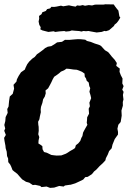

<svg xmlns="http://www.w3.org/2000/svg" viewBox="-22 -872 612 915"><path d="M216.6 23.4 200 17 175.6 19.6 169.4 14 145.4 8.8 134.4 10 117.6 -1.4 101.8 -5.8 83.6 -17.2 71.2 -31 60.4 -43.6 46.6 -54 37.6 -61.6 31.6 -77.4 26.6 -87.8 17.4 -99.4 16.6 -117 11.6 -128.4 10 -149 5 -165.6 3.8 -178 -0.4 -200.2 -2.4 -215 5.8 -229 -1.8 -248.8 2.8 -259.6 -1.4 -276.4 3.2 -294.8 4.8 -314 14.6 -334 12.6 -352.4 18.8 -364.4 21.2 -390.2 24.6 -412.2 38.6 -424.8 45.2 -449.4 42.4 -467.8 56.4 -483.2 58.6 -494 67 -510.4 78.2 -527.6 96.2 -540.2 100.4 -550.8 107.8 -566 117.6 -579 132.4 -593 143.4 -600.4 154.2 -613.6 162.6 -619.2 180.8 -632.6 193.4 -643 205.8 -649.4 222.6 -652.2 239.8 -662.8 250 -670 273.4 -672.8 287.6 -682.2 309.2 -682 332.8 -684.2 349.4 -685.4 363.2 -685 384.2 -682.8 392.6 -676.8 410.8 -672.2 428 -665.2 453.8 -656.6 459.8 -652.8 478 -632.8 493.6 -623.4 500.2 -615.8 511.8 -601 524.2 -587.6 534.8 -571.6 532 -558 548.8 -545.2 547.6 -529.8 553.8 -513.4 562 -497.8 560.8 -474.4 567 -461.6 560.6 -444.6 567 -434.2 563.8 -419.6 566.4 -398 563.2 -385.8 563.6 -368.6 556.8 -345.2 558 -321 556.2 -309.4 553 -290.4 542 -277.6 537.6 -258.6 540.4 -243.2 540.2 -230.8 524.8 -209.2 514 -182.4 510.2 -165.4 498 -152 491.6 -135.4 482.6 -118.2 480.4 -108 468 -94.4 452.6 -80.4 436.2 -62.8 426.4 -55 416.2 -42.2 396 -29.2 384.2 -27.8 374.4 -16.2 356.8 -7.6 336.4 1.8 314.6 8.4 309.4 8.8 287.4 12 281.4 17 260.2 14.2 236.2 22ZM247.8 -130.6 270.4 -131.4 292.2 -139.6 301 -144.8 312 -152.2 326.4 -160.2 335.6 -166.6 339.6 -180 351.2 -189 360.6 -200.6 365.8 -215 370.8 -223.8 373.8 -239.8 377.6 -247.4 385.2 -261.2 394.4 -277.2 391.4 -286.6 392.6 -298.8 393.4 -313 402.4 -330.2 400.6 -353.8 406.4 -365.8 404 -382.6 408.8 -394.8 412.4 -404.2 409.2 -418.6 404.2 -434.8 408 -452 403.6 -461.6 400.8 -478.6 391 -487.4 388 -498.2 382 -506.6 380.8 -521.4 368.8 -529.8 354.2 -536 343.8 -539.6 328.6 -540.6 307.4 -543.8 294.8 -544.8 283.4 -537 268.4 -530.6 260 -523 249 -514.8 236.2 -506.2 229.4 -494.4 222.8 -480 217 -468.8 207.4 -451.2 194.8 -440.8 196 -427.4 191.4 -411.6 183.6 -399 180 -381.8 173.4 -362.8 171.8 -349.6 172.6 -337.4 168 -317 165.6 -303.2 159.6 -291.8 160.6 -277.2 162.2 -267.8 162.6 -248.6 160.4 -232.2 165.2 -218.4 161.8 -202.8 161 -188.4 172.4 -181.2 179.8 -175.4 180.8 -160.6 187.8 -147.6 201.4 -144 209.6 -140 222.6 -133.6 234.4 -132ZM208.4 -719.8 179.8 -727.2 170.2 -732.2 172 -742.4 165.4 -753.4 162 -769.2 164.8 -783.6 164 -796 175.6 -804.2 180.2 -814 196.4 -819.8 202.6 -828.6 216.8 -832 223 -839.6 235.6 -839 246.4 -840.4 268.6 -845 279.2 -842 306.4 -846.6 322.8 -843 338.4 -840.4 345.2 -846.2 359 -844.8 372 -847.8 383 -844.6 401.2 -847.8 416.6 -846 429.6 -849.6 437.4 -850.2H471.8L480.2 -851.6L520.4 -850.8L524.8 -843.6L534.8 -830.4L542.2 -821.6L547 -794L551.4 -788.2L542 -772.6L534.6 -763.2L524 -754.4L520.8 -748L498 -728.2L483 -723.2L475.8 -724.8L462.8 -720L438.6 -717.2L409.4 -722.4L399.6 -724.4L387.8 -723.2L376 -724.4L366 -721.6L356 -724L334 -725.6L320 -727L309.6 -723.4L291.8 -721.6L284.6 -724.2L259.2 -722.2L241.2 -719.8L233.4 -723Z"/></svg>

Font: Winky Rough
Style: Italic
Weight: 400
Italic angle: -8.97852°
Designer: Simon Atzbach
Foundry: typofactur
Version: Version 1.206